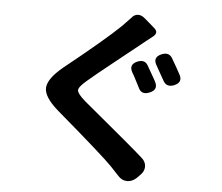

<svg xmlns="http://www.w3.org/2000/svg" viewBox="-56 -856 1112 963"><g transform="rotate(5 500.0 -374.0)"><path d="M636.7 -426.8Q634.8 -429.7 620.1 -459Q605.5 -488.3 596.7 -502Q575.2 -541 619.1 -558.6Q652.3 -571.3 668.9 -545.9Q672.9 -538.1 690.4 -508.3Q708 -478.5 715.8 -462.9Q733.4 -425.8 692.4 -409.2Q652.3 -392.6 636.7 -426.8ZM755.9 -474.6Q750 -484.4 736.3 -509.3Q722.7 -534.2 715.8 -545.9Q690.4 -586.9 736.3 -605.5Q770.5 -619.1 788.1 -591.8Q816.4 -543.9 834 -510.7Q853.5 -473.6 811.5 -456.1Q773.4 -441.4 755.9 -474.6ZM636.7 -776.4Q649.4 -764.6 686.5 -733.4Q712.9 -710.9 682.6 -688.5Q670.9 -679.7 651.4 -664.1Q631.8 -648.4 626 -643.6Q605.5 -627 507.3 -548.8Q409.2 -470.7 372.1 -438.5Q333 -405.3 333.5 -388.7Q334 -372.1 373 -337.9Q634.8 -121.1 681.6 -78.1Q702.1 -59.6 701.7 -35.2Q701.2 -10.7 678.7 9.8L664.1 24.4Q642.6 43.9 617.2 43.5Q591.8 43 572.3 21.5Q569.3 18.6 531.2 -22.5Q483.4 -72.3 241.2 -279.3Q169.9 -341.8 172.4 -387.7Q174.8 -433.6 249 -495.1Q444.3 -651.4 524.4 -728.5Q541 -745.1 568.4 -774.4Q581.1 -791 599.6 -792Q618.2 -793 636.7 -776.4Z"/></g></svg>

Font: GenSenMaruGothic TW TTF Bold
Style: Regular
Weight: 700
Version: Version 1.301